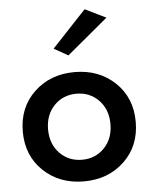

<svg xmlns="http://www.w3.org/2000/svg" viewBox="-53 -785 670 840"><g transform="rotate(-5 281.5 -365.0)"><path d="M104.5 -57Q34 -124 34 -230Q34 -336 104.5 -403Q175 -470 282 -470Q389 -470 459.5 -403Q530 -336 530 -230Q530 -124 459.5 -57Q389 10 282 10Q175 10 104.5 -57ZM184 -334.5Q145 -294 145 -230Q145 -166 184 -125.5Q223 -85 282 -85Q341 -85 380 -125.5Q419 -166 419 -230Q419 -294 380 -334.5Q341 -375 282 -375Q223 -375 184 -334.5ZM442 -695 262 -545 200 -580 350 -740Z"/></g></svg>

Font: Renner* Medium
Style: Medium
Weight: 500
Version: Version 003.000 ; ttfautohint (v0.97) -l 8 -r 50 -G 200 -x 1